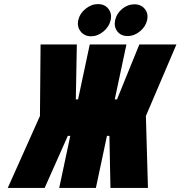

<svg xmlns="http://www.w3.org/2000/svg" viewBox="-20 -917 881 937"><path d="M458 -897Q426 -897 397.5 -874Q369 -851 362 -819Q355 -787 373.5 -763.5Q392 -740 424 -740Q457 -740 485 -763.5Q513 -787 520 -819Q527 -851 509 -874Q491 -897 458 -897ZM636 -896Q603 -896 576 -873.5Q549 -851 542 -819Q535 -787 552.5 -764Q570 -741 603 -741Q635 -741 663 -764Q691 -787 698 -819Q705 -851 686.5 -873.5Q668 -896 636 -896ZM519 0H702L692 -351L841 -700H660L551 -432H540L597 -700H418L361 -432H350L355 -700H178L175 -351L18 0H198L311 -254H323L269 0H448L502 -254H514Z"/></svg>

Font: Advent Pro Black
Style: Italic
Weight: 900
Italic angle: -12°
Version: Version 3.000